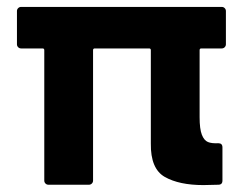

<svg xmlns="http://www.w3.org/2000/svg" viewBox="-20 -534 702 555"><path d="M621 -394H562Q557 -394 557 -389V-195Q557 -161 563.5 -144.5Q570 -128 581 -123.5Q592 -119 611 -120Q623 -120 623 -108V-12Q623 0 611 0L568 1Q498 1 456.5 -22.5Q415 -46 416 -119V-389Q416 -394 411 -394H254Q249 -394 249 -389V-12Q249 -7 245.5 -3.5Q242 0 237 0H120Q115 0 111.5 -3.5Q108 -7 108 -12V-389Q108 -394 103 -394H41Q36 -394 32.5 -397.5Q29 -401 29 -406V-502Q29 -507 32.5 -510.5Q36 -514 41 -514H621Q626 -514 629.5 -510.5Q633 -507 633 -502V-406Q633 -401 629.5 -397.5Q626 -394 621 -394Z"/></svg>

Font: Amber EN
Style: Bold
Weight: 700
Designer: Jeremy Tribby
Foundry: Tribby Type
Version: Version 1.408 November 24, 2021